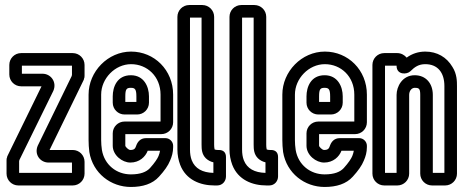

<svg xmlns="http://www.w3.org/2000/svg" viewBox="-20 -712 1848 763"><path d="M149 -419H67V-451H266V-415C266 -414 265 -410 265 -410L130 -133C115 -98 140 -66 173 -66H266V-25H56V-71C56 -72 57 -76 57 -76L192 -351C207 -386 182 -419 149 -419ZM316 -22V-69C316 -95 295 -116 269 -116H177L311 -391C312 -394 314 -396 314 -400C314 -401 316 -401 316 -412V-454C316 -480 295 -501 269 -501H64C38 -501 17 -480 17 -454V-416C17 -390 38 -369 64 -369H145L11 -95C10 -92 8 -90 8 -86C8 -85 6 -85 6 -74V-22C6 4 27 25 53 25H269C295 25 316 4 316 -22Z M428 -182V-133C428 -95 466 -66 498 -66C534 -66 558 -89 567 -113H616C615 -106 613 -100 610 -92C606 -82 595 -65 576 -44C562 -29 539 -19 500 -19C443 -19 395 -57 385 -116C383 -130 382 -142 382 -155V-336C382 -400 437 -457 501 -457C565 -457 618 -408 618 -336V-229H475C449 -229 428 -208 428 -182ZM668 -226V-336C668 -434 593 -507 501 -507C409 -507 332 -428 332 -336V-155C332 -140 333 -124 335 -108C349 -23 421 31 500 31C547 31 586 19 612 -10C633 -33 648 -54 656 -74C663 -90 668 -107 668 -127V-133C668 -149 654 -163 638 -163H560C538 -163 527 -148 522 -135C518 -124 516 -116 498 -116C490 -116 478 -129 478 -133V-179H621C647 -179 668 -200 668 -226ZM475 -257H525C551 -257 572 -278 572 -304V-329C572 -368 552 -413 500 -413C445 -413 428 -366 428 -329V-304C428 -278 449 -257 475 -257ZM500 -363C516 -363 522 -358 522 -329V-307H478V-329C478 -358 483 -363 500 -363Z M781 -642V-137C781 -119 782 -99 798 -83C806 -75 818 -69 828 -67V-25C785 -26 755 -42 742 -75C737 -88 735 -102 735 -118V-642ZM685 -645V-118C685 -96 689 -76 696 -57C719 3 776 25 832 25H843C864 25 878 8 878 -11V-88C878 -106 868 -116 850 -116H846C838 -116 834 -118 833 -118C833 -119 831 -124 831 -137V-645C831 -671 810 -692 784 -692H732C706 -692 685 -671 685 -645Z M988 -642V-137C988 -119 989 -99 1005 -83C1013 -75 1025 -69 1035 -67V-25C992 -26 962 -42 949 -75C944 -88 942 -102 942 -118V-642ZM892 -645V-118C892 -96 896 -76 903 -57C926 3 983 25 1039 25H1050C1071 25 1085 8 1085 -11V-88C1085 -106 1075 -116 1057 -116H1053C1045 -116 1041 -118 1040 -118C1040 -119 1038 -124 1038 -137V-645C1038 -671 1017 -692 991 -692H939C913 -692 892 -671 892 -645Z M1198 -182V-133C1198 -95 1236 -66 1268 -66C1304 -66 1328 -89 1337 -113H1386C1385 -106 1383 -100 1380 -92C1376 -82 1365 -65 1346 -44C1332 -29 1309 -19 1270 -19C1213 -19 1165 -57 1155 -116C1153 -130 1152 -142 1152 -155V-336C1152 -400 1207 -457 1271 -457C1335 -457 1388 -408 1388 -336V-229H1245C1219 -229 1198 -208 1198 -182ZM1438 -226V-336C1438 -434 1363 -507 1271 -507C1179 -507 1102 -428 1102 -336V-155C1102 -140 1103 -124 1105 -108C1119 -23 1191 31 1270 31C1317 31 1356 19 1382 -10C1403 -33 1418 -54 1426 -74C1433 -90 1438 -107 1438 -127V-133C1438 -149 1424 -163 1408 -163H1330C1308 -163 1297 -148 1292 -135C1288 -124 1286 -116 1268 -116C1260 -116 1248 -129 1248 -133V-179H1391C1417 -179 1438 -200 1438 -226ZM1245 -257H1295C1321 -257 1342 -278 1342 -304V-329C1342 -368 1322 -413 1270 -413C1215 -413 1198 -366 1198 -329V-304C1198 -278 1219 -257 1245 -257ZM1270 -363C1286 -363 1292 -358 1292 -329V-307H1248V-329C1248 -358 1253 -363 1270 -363Z M1746 -370V-25H1700V-335C1700 -380 1673 -413 1628 -413C1578 -413 1556 -367 1556 -335V-25H1510V-451H1556V-450C1556 -414 1597 -415 1611 -429C1628 -446 1644 -457 1670 -457C1719 -457 1746 -424 1746 -370ZM1559 -501H1507C1481 -501 1460 -480 1460 -454V-22C1460 4 1481 25 1507 25H1559C1585 25 1606 4 1606 -22V-335C1606 -351 1616 -363 1628 -363C1645 -363 1650 -360 1650 -335V-22C1650 4 1671 25 1697 25H1749C1775 25 1796 4 1796 -22V-370C1796 -388 1796 -418 1778 -446C1755 -485 1717 -507 1670 -507C1643 -507 1618 -499 1596 -483C1588 -493 1574 -501 1559 -501Z"/></svg>

Font: DIN Rundschrift
Style: EngKont
Weight: 400
Width: 3
Version: Version 1.027